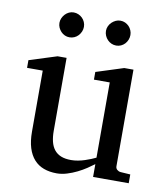

<svg xmlns="http://www.w3.org/2000/svg" viewBox="-80 -763 730 842"><g transform="rotate(10 284.5 -342.0)"><path d="M389.2 0V-57.1Q376.5 -47.4 358.2 -35.2Q339.8 -22.9 318.6 -12.5Q297.4 -2 274.2 5.1Q251 12.2 229 12.2Q196.8 12.2 171.1 2.7Q145.5 -6.8 127.7 -26.6Q109.9 -46.4 100.3 -76.9Q90.8 -107.4 90.8 -149.9V-420.9H21V-455.1L144 -494.1H184.1V-168.9Q184.1 -142.6 189.2 -121.6Q194.3 -100.6 205.8 -85.9Q217.3 -71.3 235.8 -63.7Q254.4 -56.2 280.8 -56.2Q295.9 -56.2 311.5 -59.1Q327.1 -62 341.3 -66.7Q355.5 -71.3 367.9 -76.4Q380.4 -81.5 389.2 -85.9V-420.9H318.8V-455.1L440.9 -494.1H481.9V-64Q481.9 -54.7 488.5 -48.8Q495.1 -43 503.9 -42L547.9 -39.1V0ZM235.4 -641.1Q235.4 -629.9 231 -619.6Q226.6 -609.4 219.2 -601.6Q211.9 -593.8 201.9 -589.4Q191.9 -585 180.7 -585Q169.4 -585 159.7 -589.4Q149.9 -593.8 142.6 -601.6Q135.3 -609.4 130.9 -619.1Q126.5 -628.9 126.5 -640.1Q126.5 -650.9 130.9 -660.9Q135.3 -670.9 142.6 -678.7Q149.9 -686.5 159.7 -691.2Q169.4 -695.8 180.7 -695.8Q191.9 -695.8 201.9 -691.4Q211.9 -687 219.2 -679.7Q226.6 -672.4 231 -662.4Q235.4 -652.3 235.4 -641.1ZM442.4 -641.1Q442.4 -629.9 438.2 -619.6Q434.1 -609.4 426.8 -601.6Q419.4 -593.8 409.7 -589.4Q399.9 -585 388.7 -585Q377.4 -585 367.4 -589.4Q357.4 -593.8 349.9 -601.6Q342.3 -609.4 337.9 -619.6Q333.5 -629.9 333.5 -641.1Q333.5 -651.4 337.9 -661.4Q342.3 -671.4 350.1 -679Q357.9 -686.5 367.7 -691.2Q377.4 -695.8 388.7 -695.8Q399.9 -695.8 409.7 -691.4Q419.4 -687 426.8 -679.4Q434.1 -671.9 438.2 -661.9Q442.4 -651.9 442.4 -641.1Z"/></g></svg>

Font: BabelStone Ogham Stemless
Style: Regular
Weight: 400
Designer: Andrew West
Foundry: BabelStone
Version: Version 2.02 March 14, 2022